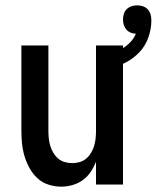

<svg xmlns="http://www.w3.org/2000/svg" viewBox="-20 -690 586 718"><path d="M209 8Q185 8 161.5 0.5Q138 -7 120.5 -23Q103 -39 91 -60.5Q79 -82 72 -105Q65 -128 62.5 -152Q60 -176 60 -200V-520H161V-200Q161 -186 162.5 -172Q164 -158 168 -144.5Q172 -131 179.5 -118.5Q187 -106 197.5 -97Q208 -88 222 -84Q236 -80 250 -80Q264 -80 278 -84Q292 -88 302.5 -97Q313 -106 320.5 -118.5Q328 -131 332 -144.5Q336 -158 337.5 -172Q339 -186 339 -200V-520H440V0H339V-85Q331 -65 319 -47Q307 -29 289.5 -16.5Q272 -4 251 2Q230 8 209 8ZM390 -432 374 -483Q391 -488 408 -494.5Q425 -501 440.5 -510.5Q456 -520 468.5 -533.5Q481 -547 488 -564Q478 -564 468.5 -568Q459 -572 452.5 -579.5Q446 -587 443 -596.5Q440 -606 440 -617Q440 -627 443 -637.5Q446 -648 453.5 -655.5Q461 -663 471.5 -666.5Q482 -670 493 -670Q504 -670 514.5 -666.5Q525 -663 532.5 -655Q540 -647 543 -636Q546 -625 546 -614Q546 -582 535 -550.5Q524 -519 502 -495.5Q480 -472 450.5 -456.5Q421 -441 390 -432Z"/></svg>

Font: Iosevka Custom Semibold
Style: Regular
Weight: 600
Designer: Belleve Invis
Foundry: Belleve Invis
Version: Version 27.0.2; ttfautohint (v1.8.4)